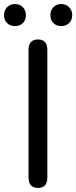

<svg xmlns="http://www.w3.org/2000/svg" viewBox="-41 -929 377 949"><path d="M147 0Q100 0 100 -52V-682Q100 -734 147 -734Q193 -734 193 -682V-52Q193 0 147 0ZM33 -800Q9 -800 -6 -815Q-21 -830 -21 -854Q-21 -878 -6 -893.5Q9 -909 33 -909Q57 -909 72 -893.5Q87 -878 87 -854Q87 -830 72 -815Q57 -800 33 -800ZM261.5 -800Q238 -800 223 -815Q208 -830 208 -854Q208 -878 223 -893.5Q238 -909 261.5 -909Q285 -909 300.5 -893.5Q316 -878 316 -854Q316 -830 300.5 -815Q285 -800 261.5 -800Z"/></svg>

Font: Resource Han Rounded HK
Style: Regular
Weight: 400
Designer: Cyano Hao (round all glyphs); Ryoko NISHIZUKA  (kana, bopomofo & ideographs); Paul D. Hunt (Latin, Greek & Cyrillic); Sa
Foundry: Cyano Hao
Version: 0.990